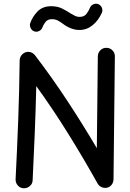

<svg xmlns="http://www.w3.org/2000/svg" viewBox="-20 -968 698 1034"><path d="M107.4 45.9Q88.4 44.9 75.9 30.8Q63.5 16.6 64 -2.4Q72.3 -165.5 78.1 -321.8Q84 -478 85.9 -643.1Q86.4 -663.1 101.6 -676.8Q116.7 -690.4 136.2 -688.5Q146 -688 155 -682.4Q164.1 -676.8 168.5 -670.4Q259.8 -550.8 343.3 -423.8Q426.8 -296.9 501.5 -169.9L506.8 -665Q507.3 -684.1 520.8 -697.5Q534.2 -710.9 553.2 -710.4Q572.3 -710.4 585.7 -696.8Q599.1 -683.1 598.6 -664.1L591.3 -1.5Q591.3 8.8 586.2 19.3Q581.1 29.8 571.3 36.6Q554.7 47.4 534.9 42.5Q515.1 37.6 505.4 20Q431.6 -112.3 349.1 -245.1Q266.6 -377.9 175.3 -504.4Q172.4 -376.5 167.2 -251.2Q162.1 -126 155.8 2.4Q155.3 21.5 140.9 33.9Q126.5 46.4 107.4 45.9ZM165.5 -798.8Q151.9 -803.2 145.3 -816.4Q138.7 -829.6 142.6 -842.8Q154.8 -878.4 182.4 -906.5Q210 -934.6 255.9 -934.6Q289.6 -934.6 314.9 -921.9Q340.3 -909.2 361.3 -895Q374 -887.2 385 -882.1Q396 -877 408.2 -877Q433.6 -877 446 -893.8Q458.5 -910.6 464.8 -926.8Q470.2 -939.9 483.9 -945.3Q497.6 -950.7 510.3 -945.3Q522.9 -939.9 528.6 -926.3Q534.2 -912.6 528.8 -899.9Q510.3 -857.9 478.8 -832.3Q447.3 -806.6 408.2 -806.6Q384.3 -806.6 362.3 -815.2Q340.3 -823.7 318.8 -839.8Q305.2 -850.1 291.5 -857.4Q277.8 -864.7 259.8 -864.7Q235.8 -864.7 224.4 -848.9Q212.9 -833 209 -821.8Q204.6 -808.1 191.4 -801.3Q178.2 -794.4 165.5 -798.8Z"/></svg>

Font: Mikhak Medium
Style: Regular
Weight: 500
Designer: Amin Abedi
Version: Version 3.3